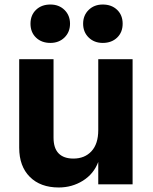

<svg xmlns="http://www.w3.org/2000/svg" viewBox="-20 -816 678 850"><path d="M567 0H415V-99Q395 -46 347 -16Q299 14 240 14Q159 14 112 -33Q65 -80 65 -162V-554H217V-207Q217 -160 239.5 -137Q262 -114 305 -114Q355 -114 385 -146.5Q415 -179 415 -240V-554H567ZM115 -711Q115 -749 139.5 -772.5Q164 -796 203 -796Q241 -796 265.5 -772Q290 -748 290 -711Q290 -674 265.5 -650Q241 -626 203 -626Q164 -626 139.5 -649.5Q115 -673 115 -711ZM435 -796Q474 -796 498.5 -772.5Q523 -749 523 -711Q523 -673 498.5 -649.5Q474 -626 435 -626Q397 -626 372.5 -650Q348 -674 348 -711Q348 -748 372.5 -772Q397 -796 435 -796Z"/></svg>

Font: Application
Style: Bold
Weight: 700
Designer: Wei Huang
Foundry: Wei Huang
Version: Version 0.012